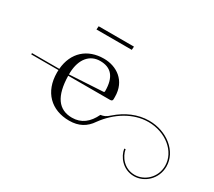

<svg xmlns="http://www.w3.org/2000/svg" viewBox="-313 -906 1435 1286"><g transform="rotate(30 405.0 -263.0)"><path d="M393 -613 395 -639H122L120 -613ZM111 -260V-275C115 -382 169 -443 248 -443C332 -443 377 -394 377 -284C377 -278 374 -275.3 369 -275ZM111 -250H435C446 -250 453 -255 453 -266V-284C453 -409 360 -469 262 -469C135.1 -469 47.3 -391.5 36.2 -260H-175V-250H35.5C35.2 -243.8 35 -237.4 35 -231C35 -82 127 7.8 266.3 7.8C339.7 7.8 391.7 -21.3 429.1 -77.4C504.5 -181.2 615.5 -250.6 732.7 -250.6C865.3 -250.6 975.1 -162.1 975.1 -51.7C975.1 39.9 901.7 102.9 827.5 102.9C745.8 102.9 698.1 36.4 689.8 -16.4L679.9 -14.9C688.8 41.8 740.2 112.9 827.6 112.9C907.1 112.9 985.1 45.6 985.1 -51.8C985.1 -168.1 870.4 -260.7 732.5 -260.7C645.7 -260.7 562.7 -223.8 494.3 -163.9C467.7 -139.7 453 -134.3 428.8 -130.7C394.6 -58.8 344.3 -18.9 272.5 -18.9C168 -19 114 -94 111 -250Z"/></g></svg>

Font: FoglihtenNo04
Style: Regular
Weight: 500
Designer: gluk (gluksza@wp.pl)
Foundry: gluk (gluksza@wp.pl)
Version: Version 0.70